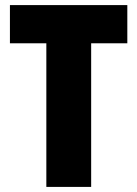

<svg xmlns="http://www.w3.org/2000/svg" viewBox="-20 -734 539 754"><path d="M338 0V-564H480V-714H19V-564H162V0Z"/></svg>

Font: Noto Sans Khmer Condensed Black
Style: Regular
Weight: 900
Width: 3
Designer: Danh Hong and the Monotype Design Team
Foundry: Monotype Imaging Inc.
Version: Version 2.004